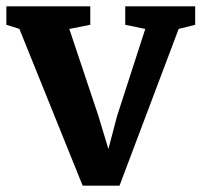

<svg xmlns="http://www.w3.org/2000/svg" viewBox="-26 -576 634 604"><path d="M-6 -556H258V-498L192 -485L283 -213L315 -107L342 -210L431 -485L368 -498V-556H588V-498L536 -485L350 8H234L35 -485L-6 -498Z"/></svg>

Font: Koeln Type Serif
Style: Bold
Weight: 700
Designer: Eben Sorkin
Foundry: Eben Sorkin
Version: Version 2.002